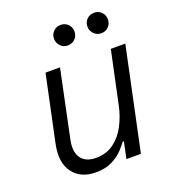

<svg xmlns="http://www.w3.org/2000/svg" viewBox="-134 -823 835 934"><g transform="rotate(-20 283.5 -356.5)"><path d="M459 -617Q436 -617 421 -633Q406 -649 406 -670Q406 -692 421 -707.5Q436 -723 459 -723Q482 -723 497 -707.5Q512 -692 512 -670Q512 -648 497 -632.5Q482 -617 459 -617ZM286 -617Q263 -617 248 -633Q233 -649 233 -670Q233 -692 248 -707.5Q263 -723 286 -723Q309 -723 324 -707.5Q339 -692 339 -670Q339 -648 324 -632.5Q309 -617 286 -617ZM203 10Q125 10 85.5 -43Q46 -96 66 -190L138 -530H213L141 -186Q127 -124 150.5 -90Q174 -56 229 -56Q282 -56 320.5 -84.5Q359 -113 383 -159Q407 -205 418 -257L476 -530H551L439 0H364L382 -86H376Q366 -72 345 -49Q324 -26 289 -8Q254 10 203 10Z"/></g></svg>

Font: Be Vietnam Pro Light
Style: Italic
Weight: 300
Italic angle: -12°
Designer: Lam Bao, Tony Le, Vietanh Nguyen
Foundry: Yellow Type Foundry
Version: Version 1.002; ttfautohint (v1.8.3)